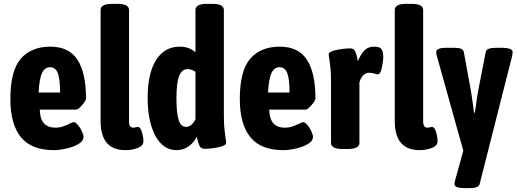

<svg xmlns="http://www.w3.org/2000/svg" viewBox="-20 -774 2694 1000"><path d="M34 -258Q34 -406 88.5 -468.5Q143 -531 242 -531Q340 -531 384 -462Q428 -393 428 -262Q428 -250 407.5 -226.5Q387 -203 377 -203H187Q189 -152 210 -130.5Q231 -109 267 -109Q289 -109 307 -115Q325 -121 342 -129.5Q359 -138 363 -138Q373 -138 385.5 -123.5Q398 -109 406.5 -90.5Q415 -72 415 -62Q415 -39 388 -23.5Q361 -8 324.5 0Q288 8 260 8Q144 8 89 -59.5Q34 -127 34 -258ZM293 -292Q293 -363 281 -393.5Q269 -424 241 -424Q214 -424 199.5 -395Q185 -366 181 -292Z M504 -144V-722Q504 -754 564 -754H592Q652 -754 652 -722V-142Q652 -125 657.5 -117Q663 -109 676 -109Q680 -109 687 -111Q694 -113 698 -113Q711 -113 719 -86.5Q727 -60 727 -39Q727 -15 697.5 -3.5Q668 8 633 8Q504 8 504 -144Z M749 -264Q749 -392 793 -461.5Q837 -531 916 -531Q965 -531 998 -502V-722Q998 -754 1058 -754H1086Q1146 -754 1146 -722V-176Q1146 -130 1148.5 -106Q1151 -82 1155 -53Q1158 -40 1158 -31Q1158 -15 1117.5 -7Q1077 1 1046 1Q1026 1 1018.5 -15.5Q1011 -32 1005 -62Q990 -31 962 -11.5Q934 8 899 8Q855 8 821.5 -23.5Q788 -55 768.5 -116.5Q749 -178 749 -264ZM998 -153V-400Q978 -414 957 -414Q927 -414 913 -378.5Q899 -343 899 -261Q899 -183 911 -148Q923 -113 949 -113Q978 -113 998 -153Z M1229 -258Q1229 -406 1283.5 -468.5Q1338 -531 1437 -531Q1535 -531 1579 -462Q1623 -393 1623 -262Q1623 -250 1602.5 -226.5Q1582 -203 1572 -203H1382Q1384 -152 1405 -130.5Q1426 -109 1462 -109Q1484 -109 1502 -115Q1520 -121 1537 -129.5Q1554 -138 1558 -138Q1568 -138 1580.5 -123.5Q1593 -109 1601.5 -90.5Q1610 -72 1610 -62Q1610 -39 1583 -23.5Q1556 -8 1519.5 0Q1483 8 1455 8Q1339 8 1284 -59.5Q1229 -127 1229 -258ZM1488 -292Q1488 -363 1476 -393.5Q1464 -424 1436 -424Q1409 -424 1394.5 -395Q1380 -366 1376 -292Z M1704 -30V-349Q1704 -393 1701.5 -416.5Q1699 -440 1695 -469Q1692 -483 1692 -490Q1692 -506 1732.5 -514Q1773 -522 1804 -522Q1822 -522 1829 -508Q1836 -494 1839.5 -477.5Q1843 -461 1844 -455Q1858 -490 1877 -510.5Q1896 -531 1929 -531Q1957 -531 1966.5 -518.5Q1976 -506 1976 -477Q1976 -455 1968.5 -421Q1961 -387 1950 -387Q1944 -387 1929 -391Q1914 -395 1903 -395Q1884 -395 1871 -381Q1858 -367 1852 -345V-30Q1852 2 1792 2H1764Q1704 2 1704 -30Z M2036 -144V-722Q2036 -754 2096 -754H2124Q2184 -754 2184 -722V-142Q2184 -125 2189.5 -117Q2195 -109 2208 -109Q2212 -109 2219 -111Q2226 -113 2230 -113Q2243 -113 2251 -86.5Q2259 -60 2259 -39Q2259 -15 2229.5 -3.5Q2200 8 2165 8Q2036 8 2036 -144Z M2650 -503Q2650 -499 2648 -485L2478 185Q2473 206 2423 206H2403Q2347 206 2347 185Q2347 178 2350 167L2393 11L2256 -480Q2252 -492 2252 -502Q2252 -525 2302 -525H2345Q2368 -525 2380.5 -520.5Q2393 -516 2396 -502L2433 -299Q2439 -263 2449 -187H2453Q2458 -222 2460 -232Q2466 -280 2470 -299L2510 -504Q2514 -525 2563 -525H2592Q2650 -525 2650 -503Z"/></svg>

Font: Asap Condensed
Style: Bold
Weight: 700
Designer: Pablo Cosgaya
Foundry: Omnibus-Type
Version: Version 1.010; ttfautohint (v1.8)